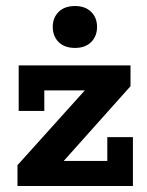

<svg xmlns="http://www.w3.org/2000/svg" viewBox="-20 -617 489 637"><path d="M38 0V-69L291 -350L306 -317H127V-249H42V-400H413V-331L161 -49L145 -83H336V-162H421V0ZM229 -458Q194 -458 174.5 -477.5Q155 -497 155 -528Q155 -558 174.5 -577.5Q194 -597 229 -597Q263 -597 282.5 -577.5Q302 -558 302 -528Q302 -497 282.5 -477.5Q263 -458 229 -458Z"/></svg>

Font: Rokkitt
Style: Bold
Weight: 700
Designer: Vernon Adams
Foundry: Vernon Adams
Version: Version 3.103